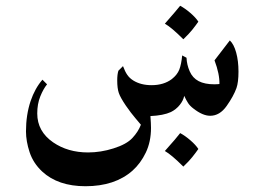

<svg xmlns="http://www.w3.org/2000/svg" viewBox="-20 -407 906 665"><path d="M806 -159Q806 -122 799 -102Q789 -74 765 -40Q741 -6 708 -6Q682 -6 650 -31Q638 -40 631.5 -50Q625 -60 618 -75Q615 -59 602.5 -43.5Q590 -28 572 -19Q546 -7 501 -5Q503 21 503 36Q503 84 485 121.5Q467 159 439 184Q378 238 276 238Q181 238 126 187Q95 158 82.5 120Q70 82 70 48Q70 -9 86 -57Q101 -101 127 -131L143 -115Q130 -99 119.5 -73Q109 -47 109 -14Q109 48 164 86Q215 121 285 121Q329 121 373 107Q418 93 438.5 71Q459 49 468 25Q465 21 449.5 3Q434 -15 416 -41Q397 -69 391.5 -85Q386 -101 386 -129Q386 -149 390 -162L406 -178Q413 -159 421 -147.5Q429 -136 442 -128Q468 -112 505 -112Q547 -112 575 -133Q594 -148 601 -166Q608 -184 611 -215L626 -207Q627 -183 637 -160Q647 -137 668 -126Q689 -115 723 -115Q730 -115 734.5 -115.5Q739 -116 740 -116Q741 -150 723 -198L776 -267Q790 -254 798 -225Q806 -196 806 -159ZM667 -332Q658 -319 646 -304Q634 -289 615 -271Q574 -312 551 -325Q593 -373 604 -387Q621 -378 639.5 -362Q658 -346 667 -332ZM667 109Q658 122 646 137Q634 152 615 170Q574 129 551 116Q593 69 604 54Q621 63 639.5 79Q658 95 667 109Z"/></svg>

Font: Katibeh
Style: Regular
Weight: 400
Designer: Arabic design by Kourosh Beigpour, Latin design by Eduardo Tunni, engineering by Lasse Fister
Version: Version 1.0010g